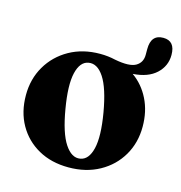

<svg xmlns="http://www.w3.org/2000/svg" viewBox="-92 -661 712 754"><g transform="rotate(15 264.5 -284.0)"><path d="M258 -453.5Q290.5 -453.5 320 -446.5Q380.5 -435 405.8 -449.8Q431 -464.5 431 -496V-519.5Q431 -578.5 481 -578.5Q529 -578.5 529 -521.5Q529 -476.5 495.8 -445.5Q462.5 -414.5 401 -410.5Q444 -380 468.2 -331Q492.5 -282 492.5 -220Q492.5 -154.5 462 -102.5Q431.5 -50.5 377.2 -20.5Q323 9.5 252 9.5Q182 9.5 129.2 -20Q76.5 -49.5 47 -101.5Q17.5 -153.5 17.5 -222Q17.5 -287.5 48.2 -340Q79 -392.5 133.2 -423Q187.5 -453.5 258 -453.5ZM288 -35.5Q321.5 -41 333.5 -90.5Q345.5 -140 329.5 -234Q313 -329.5 285.2 -371.8Q257.5 -414 222.5 -408Q189 -402.5 177.2 -352.8Q165.5 -303 181.5 -209.5Q197.5 -114.5 225.8 -72Q254 -29.5 288 -35.5Z"/></g></svg>

Font: Fraunces 144pt Soft
Style: Bold
Weight: 700
Version: Version 1.000;[0bf87f6ff]